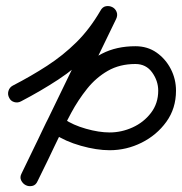

<svg xmlns="http://www.w3.org/2000/svg" viewBox="-20 -598 614 648"><path d="M51 -256Q40 -250 28 -253.5Q16 -257 11 -268Q5 -279 8.5 -291Q12 -303 23 -309Q85 -341 139 -376Q193 -411 238 -455.5Q283 -500 319 -562Q326 -575 337.5 -577Q349 -579 359 -574Q369 -569 373.5 -558Q378 -547 372 -534Q306 -397 239.5 -260.5Q173 -124 107 13Q100 27 88.5 29.5Q77 32 67 27Q57 22 51.5 11Q46 0 53 -13Q71 -49 88.5 -85.5Q106 -122 123 -158Q147 -209 175.5 -259Q204 -309 240 -350.5Q276 -392 324.5 -417Q373 -442 437 -442Q478 -442 508.5 -420.5Q539 -399 556.5 -365Q574 -331 574 -292Q574 -232 541.5 -187Q509 -142 458 -116.5Q407 -91 350 -91Q306 -91 253 -106Q200 -121 163 -146Q163 -146 163 -146Q163 -146 163 -146Q153 -153 150.5 -165Q148 -177 155 -188Q162 -198 174 -200.5Q186 -203 197 -196Q226 -176 270 -163.5Q314 -151 350 -151Q390 -151 427.5 -168Q465 -185 489.5 -217Q514 -249 514 -292Q514 -325 493.5 -353.5Q473 -382 437 -382Q384 -382 344 -359Q304 -336 274 -298.5Q244 -261 220.5 -217.5Q197 -174 177 -132Q160 -96 142.5 -59.5Q125 -23 107 13Q101 27 89 29.5Q77 32 67 27Q57 22 51.5 11Q46 0 53 -13Q119 -150 185.5 -286.5Q252 -423 318 -560Q324 -573 336 -575Q348 -577 358 -572Q368 -566 373 -555.5Q378 -545 371 -532Q332 -465 283 -416Q234 -367 176 -329Q118 -291 51 -256Q51 -256 51 -256Q51 -256 51 -256Z"/></svg>

Font: FRB American Cursive Guidelines
Style: Bold Italic
Weight: 700
Italic angle: -25°
Version: Version 2.0;Modular Font Editor K font №1